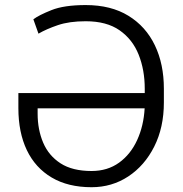

<svg xmlns="http://www.w3.org/2000/svg" viewBox="-20 -741 735 770"><path d="M347.2 9.8Q252.9 9.8 187.3 -29.1Q121.6 -67.9 87.6 -138.9Q53.7 -210 53.7 -307.1V-367.7H560.5V-385.3Q560.5 -460.4 536.1 -521.7Q511.7 -583 459.7 -619.4Q407.7 -655.8 323.7 -655.8Q257.8 -655.8 211.9 -640.1Q166 -624.5 134.3 -606L113.8 -663.6Q135.7 -680.2 186.3 -700.4Q236.8 -720.7 323.7 -720.7Q425.3 -720.7 495.1 -677.7Q564.9 -634.8 601.1 -559.3Q637.2 -483.9 637.2 -385.3V-330.1Q637.2 -230 598.6 -153.3Q560.1 -76.7 494.4 -33.4Q428.7 9.8 347.2 9.8ZM347.2 -55.2Q411.1 -55.2 457.5 -88.6Q503.9 -122.1 530 -179.2Q556.2 -236.3 560.1 -306.6H130.9V-285.2Q130.9 -221.2 153.1 -168.9Q175.3 -116.7 222.9 -85.9Q270.5 -55.2 347.2 -55.2Z"/></svg>

Font: Vazirmatn FD Light
Style: Regular
Weight: 300
Designer: Saber Rastikerdar
Foundry: Saber Rastikerdar
Version: Version 33.003